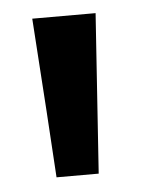

<svg xmlns="http://www.w3.org/2000/svg" viewBox="-34 -802 269 363"><g transform="rotate(-5 100.0 -620.5)"><path d="M139.6 -469.7Q113.3 -469.7 59.6 -469.7Q53.7 -570.3 40 -772.5Q80.1 -772.5 160.2 -772.5Q153.3 -670.9 139.6 -469.7Z"/></g></svg>

Font: Seiden_Sans_Regular
Style: Regular
Weight: 400
Designer: Kevin Beronilla
Version: Version 1.0